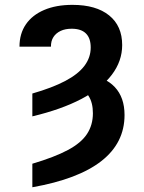

<svg xmlns="http://www.w3.org/2000/svg" viewBox="-20 -573 604 806"><path d="M115.8 -84.5V-180.4Q199.6 -204.5 253.9 -233.1Q308.2 -261.7 334.5 -296.7Q360.8 -331.7 360.8 -373.6Q360.8 -412.6 340.7 -432.5Q320.7 -452.4 280.9 -452.4Q253.9 -452.4 234.4 -443.2Q214.8 -433.9 204.2 -417.3Q193.5 -400.6 193.9 -377.1H61.8Q61.8 -431.5 88.6 -470.7Q115.4 -509.9 165.5 -531.2Q215.6 -552.6 284.1 -552.6Q383.5 -552.6 438.2 -508.3Q492.9 -464.1 492.9 -383.9Q492.9 -316.4 449.4 -259.1Q405.9 -201.7 321.9 -157.7Q237.9 -113.6 115.8 -84.5ZM304 -203.5 342.7 -261Q420.8 -251.1 461.8 -207.6Q502.8 -164.1 502.8 -90.2Q502.8 27 405.7 103Q308.6 179 115.8 213.1V114.3Q209.2 86.6 264.9 56.8Q320.7 27 345.3 -10.7Q370 -48.3 370 -97.7Q370 -142 351.9 -170.1Q333.8 -198.2 304 -203.5Z"/></svg>

Font: InterMG SemiBold
Style: Regular
Weight: 600
Designer: Rasmus Andersson
Foundry: rsms
Version: Version 3.019;December 26, 2023;FontCreator 15.0.0.2955 64-b